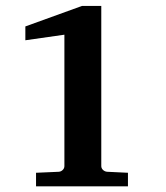

<svg xmlns="http://www.w3.org/2000/svg" viewBox="-20 -658 568 658"><path d="M418.5 -19.5H103.5V-65.9L181.2 -69.3Q189 -69.8 194.8 -75.4Q200.7 -81.1 200.7 -88.9V-539.1L66.9 -520V-567.4L261.2 -637.7H327.1V-88.9Q327.1 -81.1 333.3 -75.4Q339.4 -69.8 347.7 -69.3L418.5 -65.9Z"/></svg>

Font: Annapurna SIL
Style: Bold
Weight: 700
Designer: Peter Martin, Annie Olsen
Foundry: SIL International
Version: Version 2.000